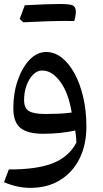

<svg xmlns="http://www.w3.org/2000/svg" viewBox="-20 -660 511 957"><path d="M130.9 276.4Q65.9 276.4 0 248L23.9 184.6Q164.1 185.1 243.9 153.3Q323.7 121.6 360.8 50.8Q360.4 34.7 358.9 21Q357.4 7.3 355 -9.3Q318.4 -1.5 277.6 2.7Q236.8 6.8 195.3 6.8Q118.2 6.8 82.3 -22Q46.4 -50.8 46.4 -120.6Q46.4 -195.8 68.4 -259.5Q90.3 -323.2 127.4 -362.1Q164.6 -400.9 210.4 -400.9Q251.5 -400.9 287.6 -372.8Q323.7 -344.7 351.3 -294.2Q378.9 -243.7 394.8 -176Q410.6 -108.4 410.6 -28.8Q410.6 61.5 376.5 130.4Q342.3 199.2 279.5 237.8Q216.8 276.4 130.9 276.4ZM337.4 -99.1Q321.3 -197.3 280.3 -252.9Q239.3 -308.6 189.9 -308.6Q165.5 -308.6 145 -288.1Q124.5 -267.6 112.3 -234.1Q100.1 -200.7 100.1 -161.6Q100.1 -120.6 124.5 -106.2Q148.9 -91.8 207 -91.8Q237.3 -91.8 271.7 -93.3Q306.2 -94.7 337.4 -99.1ZM298.3 -555.7Q230 -555.7 96.2 -548.8L78.1 -565.4Q85 -583.5 91.1 -600.3Q97.2 -617.2 103.5 -633.8Q221.2 -640.1 276.6 -640.1Q332 -640.1 345 -631.8Q357.9 -623.5 357.9 -601.6Q357.9 -579.6 350.1 -555.2Z"/></svg>

Font: Pinar-FD Medium
Style: Regular
Weight: 500
Designer: Amin Abedi
Version: Version 3.000